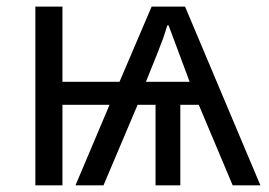

<svg xmlns="http://www.w3.org/2000/svg" viewBox="-20 -555 806 575"><path d="M337.9 -310.1 434.1 -535.2H534.2L759.8 0H676.8L575.2 -241.2H520V0H445.8V-241.2H392.1L290 0H206.1L308.1 -241.2H167V0H85.9V-535.2H167V-310.1ZM547.9 -310.1 484.9 -479H481C477.5 -467.8 473.6 -454.6 468.3 -439.5C462.9 -423.8 445.8 -380.9 417 -310.1Z"/></svg>

Font: OpenSansEmoji
Style: Regular
Weight: 400
Foundry: MorbZ
Version: Version 1.000;PS 001.000;hotconv 1.0.70;makeotf.lib2.5.58329